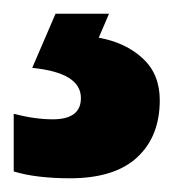

<svg xmlns="http://www.w3.org/2000/svg" viewBox="-38 -20 253 280"><path d="M195 126Q195 179 162 209.5Q129 240 64 240Q40 240 19 237.5Q-2 235 -18 230V146Q13 154 39 154Q80 154 80 123Q80 86 9 79L43 0H121L106 35Q145 42 170 65Q195 88 195 126Z"/></svg>

Font: Noto Sans Myanmar Condensed ExtraBold
Style: Regular
Weight: 800
Width: 3
Designer: Monotype Design Team
Foundry: Monotype Imaging Inc.
Version: Version 2.107; ttfautohint (v1.8.4.7-5d5b)